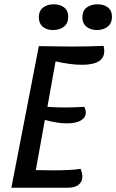

<svg xmlns="http://www.w3.org/2000/svg" viewBox="-20 -875 542 895"><path d="M466 -637Q466 -573 362 -573Q309 -573 239 -589L201 -377Q243 -374 281 -374Q324 -374 373 -377Q380 -363 380 -350Q380 -327 357 -313.5Q334 -300 292 -300Q247 -300 189 -316L147 -82Q174 -81 226 -81Q314 -81 356 -88Q364 -67 364 -52Q364 -28 346.5 -14Q329 0 296 0H33L161 -660Q263 -658 312 -658Q386 -658 463 -661Q466 -648 466 -637ZM298 -797Q298 -767 278.5 -751Q259 -735 227 -735Q197 -735 179 -750.5Q161 -766 161 -795Q161 -824 180.5 -839.5Q200 -855 230 -855Q261 -855 279.5 -840Q298 -825 298 -797ZM502 -797Q502 -767 482 -751Q462 -735 432 -735Q402 -735 383 -750.5Q364 -766 364 -795Q364 -824 383.5 -839.5Q403 -855 435 -855Q465 -855 483.5 -840Q502 -825 502 -797Z"/></svg>

Font: Sansita Light Italic
Style: Regular
Weight: 300
Italic angle: -11°
Designer: Pablo Cosgaya
Foundry: Omnibus-Type
Version: Version 1.006